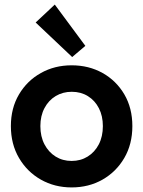

<svg xmlns="http://www.w3.org/2000/svg" viewBox="-20 -819 632 847"><path d="M296 7.8Q221 7.8 160.3 -26.6Q99.5 -61.1 63.8 -122.2Q28 -183.2 28 -262.8Q28 -342.1 63.8 -402.5Q99.5 -462.9 160.3 -496.9Q221 -530.9 296 -530.9Q372 -530.9 432.6 -496.9Q493.2 -462.9 528.6 -402.5Q563.9 -342.1 563.9 -262.8Q563.9 -183.2 528.4 -122.2Q492.8 -61.1 432.2 -26.6Q371.6 7.8 296 7.8ZM296 -109Q335.5 -109 366.7 -128.3Q398 -147.7 415.9 -182.2Q433.8 -216.8 433.8 -262.8Q433.8 -307.4 416.3 -341.5Q398.8 -375.7 367.8 -394.9Q336.9 -414.1 296.5 -414.1Q257 -414.1 225.6 -395.2Q194.2 -376.3 176.2 -342.1Q158.1 -307.9 158.1 -262.8Q158.1 -216.8 176.2 -182.2Q194.3 -147.7 225.4 -128.3Q256.5 -109 296 -109ZM298.4 -567.4 137.3 -719.7 221.7 -798.8 356.5 -616.7Z"/></svg>

Font: Reddit Sans
Style: Regular
Weight: 400
Designer: Stephen Hutchings
Foundry: Reddit
Version: Version 1.014